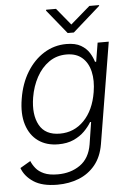

<svg xmlns="http://www.w3.org/2000/svg" viewBox="-63 -797 726 1059"><g transform="rotate(-5 300.5 -267.5)"><path d="M212 215.9Q128.2 215.9 80.4 184.5Q32.7 153.1 16 106.5L73.5 72.8Q81.7 93.4 97.7 113.3Q113.6 133.2 142.6 146.1Q171.5 159.1 218.8 159.1Q290.8 159.1 342.7 122.7Q394.5 86.3 407.3 10.3L426.5 -112.6H420.8Q406.2 -87.7 381.7 -63Q357.2 -38.4 321.2 -22Q285.2 -5.7 236.2 -5.7Q170.8 -5.7 125.5 -38Q80.3 -70.3 61.3 -130.5Q42.3 -190.7 56.5 -274.1Q70 -357.2 108.5 -419.9Q147 -482.6 203.7 -517.8Q260.3 -552.9 327.8 -552.9Q377.8 -552.9 408 -535.2Q438.2 -517.4 454 -491.7Q469.8 -465.9 476.9 -441.4H483.3L500.4 -545.5H562.1L469.8 14.2Q458.1 83.5 421.5 128.2Q384.9 172.9 330.8 194.4Q276.6 215.9 212 215.9ZM250.4 -63.6Q328.8 -63.6 383.7 -120Q438.6 -176.5 454.9 -275.2Q465.6 -339.1 454 -388.8Q442.5 -438.6 409.6 -467Q376.8 -495.4 323.5 -495.4Q268.5 -495.4 226.4 -465.9Q184.3 -436.4 157.1 -386.5Q130 -336.6 119.7 -275.2Q104.4 -181.5 136.7 -122.5Q169 -63.6 250.4 -63.6ZM288 -751.1 364.7 -657.7 472.7 -751.1H527L525.6 -746.1L374.6 -612.6H340.6L232.2 -746.1L233.7 -751.1Z"/></g></svg>

Font: Inter UI Light
Style: Italic
Weight: 300
Italic angle: 9.39999°
Designer: Rasmus Andersson
Foundry: rsms
Version: 3.2;8d6f07862